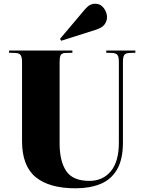

<svg xmlns="http://www.w3.org/2000/svg" viewBox="-20 -1003 781 1037"><path d="M388 14Q246 14 172.5 -46.5Q99 -107 99 -241V-668Q99 -693 92 -704.5Q85 -716 63 -717L29 -718V-730H371V-718L332 -717Q314 -716 308 -705.5Q302 -695 302 -667V-227Q302 -133 337.5 -79.5Q373 -26 463 -26Q535 -26 578.5 -78Q622 -130 622 -233V-668Q622 -696 614.5 -706Q607 -716 585 -717L554 -718V-730H711V-718L679 -717Q658 -716 651 -706Q644 -696 644 -667V-234Q644 -141 611.5 -86.5Q579 -32 521.5 -9Q464 14 388 14ZM311 -783 304 -793 440 -954Q454 -970 467 -976.5Q480 -983 492 -983Q523 -983 540.5 -959.5Q558 -936 558 -910Q558 -890 545.5 -872Q533 -854 500 -843Z"/></svg>

Font: Literata 72pt ExtraBold
Style: Regular
Weight: 800
Designer: Latin by Veronika Burian and Jose Scaglione. Greek by Irene Vlachou. Cyrillic by Vera Evstafieva.
Foundry: TypeTogether
Version: Version 3.002